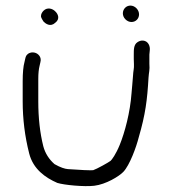

<svg xmlns="http://www.w3.org/2000/svg" viewBox="-20 -645 598 677"><path d="M66.4 -426.6C62.1 -411.1 60 -388.3 60 -358.5V-287.5C60 -225.3 67.6 -164 82.9 -103.9C96.9 -48.8 139.5 -18.7 182 -0.1C206 7.5 277.1 14.2 312.2 10C353.6 5.1 399.9 -23.3 414.8 -38.9C437.3 -62.4 460.5 -126.1 469.3 -161.2C492.9 -242 499.2 -292.4 503.7 -371.3C504.8 -390.3 508.6 -397.8 506.7 -420.1V-452.5C506.7 -455.5 507.1 -460.2 508 -466.2C510.4 -481.9 502.9 -500.1 484.8 -501.9C477.5 -502.7 470.3 -500.2 464.1 -495.8C451.6 -487.1 451.7 -470.6 451.7 -452.5V-436.5C451.7 -430.9 451.9 -424.9 452.3 -418.3C453.1 -402.8 450 -397.8 448.8 -375.2C447.5 -353.1 445.3 -338 443.8 -316.4C438.9 -248.1 419.9 -177.9 402.3 -134.5C388.7 -101 373.8 -80.8 369.7 -77.7C362.5 -72.1 321.3 -49.1 308.3 -44.8C296.7 -44.2 265.7 -45.2 219.6 -48.7C209.3 -49.4 193.3 -54.2 172.2 -66.3C153 -83.1 139.2 -104.4 132.6 -129.6C120.9 -176.3 115 -229.1 115 -287.5V-367C115 -386 116.6 -401.4 119.7 -413.6L122.5 -426C127.4 -443.3 115.1 -456.2 102.6 -459.3C94.7 -461.3 84.7 -460.6 77 -453.6C72.8 -449.6 71 -447 69 -438.1ZM462.7 -575.3C472.7 -585.5 473.4 -603 461.3 -615.7C449 -628.4 431.5 -627.8 421.4 -617.8C411.1 -607.7 409.5 -589.5 422.4 -576.7C434.9 -564.2 452.6 -564.9 462.7 -575.3ZM124.5 -586.7C124.7 -582 133.7 -568.7 133.7 -568.7C140.5 -561.8 157.8 -548.4 175.1 -565C192.6 -578.2 184.6 -596.2 174.4 -605.3C165.5 -614.4 147.1 -620.8 133.4 -607.1C128.4 -602 124.1 -595.1 124.5 -586.7Z"/></svg>

Font: MewTooHand
Style: BdWide
Weight: 400
Designer: Mew Too, Robert Jablonski
Version: Version 0.77